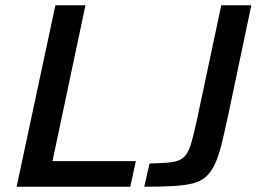

<svg xmlns="http://www.w3.org/2000/svg" viewBox="-20 -708 973 728"><path d="M43 0 190 -688H304L179 -97H495L474 0ZM527 0 547 -88Q600 -89 630.5 -93Q661 -97 677.5 -112.5Q694 -128 704 -161.5Q714 -195 727 -255L819 -688H933L846 -275Q832 -209 820.5 -162.5Q809 -116 795 -86Q781 -56 761 -38Q741 -20 710.5 -12.5Q680 -5 635.5 -2.5Q591 0 527 0Z"/></svg>

Font: Saira Thin Medium
Style: Italic
Weight: 500
Italic angle: -12°
Version: Version 1.101